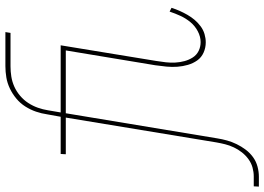

<svg xmlns="http://www.w3.org/2000/svg" viewBox="-226 -621 980 712"><g transform="rotate(-90 264.0 -265.0)"><path d="M-72 205 -71 186H-34Q-18 186 -1.5 181.5Q15 177 29.5 166.5Q44 156 55 142Q66 128 73.5 112Q81 96 85 80Q89 64 92 47L184 -511H48L49 -530H187L196 -580Q199 -601 206 -621.5Q213 -642 225 -661Q237 -680 254.5 -694.5Q272 -709 292 -718.5Q312 -728 333 -731.5Q354 -735 375 -735H501L498 -716H374Q355 -716 336 -713Q317 -710 299 -702Q281 -694 265 -680.5Q249 -667 238 -650Q227 -633 220.5 -614.5Q214 -596 211 -577L203 -530H293V-521L292 -511H200L107 50Q104 69 99 87Q94 105 85.5 122.5Q77 140 65 156Q53 172 37 183.5Q21 195 2 200Q-17 205 -35 205ZM463 8Q443 8 425 0Q407 -8 396 -23.5Q385 -39 379.5 -58Q374 -77 372.5 -97Q371 -117 373 -137.5Q375 -158 378 -179L433 -511H292L293 -521V-530H452L394 -176Q391 -158 389 -140Q387 -122 388 -104.5Q389 -87 393.5 -70.5Q398 -54 407 -40Q416 -26 431 -18.5Q446 -11 464 -11Q484 -11 504 -21.5Q524 -32 538 -49Q552 -66 561 -85.5Q570 -105 577 -126L591 -119Q586 -103 579.5 -88.5Q573 -74 565 -60Q557 -46 546.5 -33.5Q536 -21 522.5 -11Q509 -1 493.5 3.5Q478 8 463 8Z"/></g></svg>

Font: Iosevka Slab Thin Extended
Style: Italic
Weight: 100
Width: 7
Italic angle: -9°
Monospace: yes
Designer: Belleve Invis
Foundry: Belleve Invis
Version: Version 11.1.0; ttfautohint (v1.8.3)